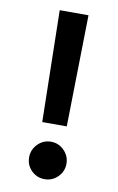

<svg xmlns="http://www.w3.org/2000/svg" viewBox="-79 -712 466 757"><g transform="rotate(10 154.5 -333.5)"><path d="M97.7 -667H212.9L204.6 -220.7H106.4ZM79.6 -75.2Q79.6 -106 101.6 -128.2Q123.5 -150.4 154.3 -150.4Q185.1 -150.4 207 -128.2Q229 -106 229 -75.2Q229 -44.4 207 -22.5Q185.1 -0.5 154.3 -0.5Q123.5 -0.5 101.6 -22Q79.6 -43.5 79.6 -75.2Z"/></g></svg>

Font: Vazir Medium UI
Style: Medium-UI
Weight: 500
Designer: Saber Rastikerdar
Foundry: Saber Rastikerdar
Version: Version 30.0.0